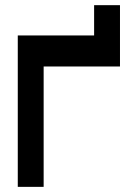

<svg xmlns="http://www.w3.org/2000/svg" viewBox="-20 -728 533 743"><path d="M444.3 -470.7H148.9V-4.9H48.8V-590.8H344.2V-708H444.3Z"/></svg>

Font: Gap Sans
Style: Black
Weight: 400
Designer: Alexandre Liziard and Etienne Ozeray
Foundry: Interstices.io
Version: Version 1.6.1 - December 3. 2014